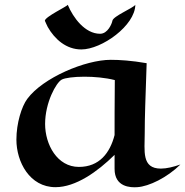

<svg xmlns="http://www.w3.org/2000/svg" viewBox="-20 -757 768 796"><path d="M728 -75C699 -65 671 -58 647 -58C566 -58 580 -132 580 -203C580 -273 583 -345 588 -495C525 -506 475 -509 439 -509C334 -509 158 -435 93 -347C70 -316 48 -247 48 -178C48 -86 103 19 210 19C294 19 384 -45 455 -115V-57C455 19 521 21 549 19C598 16 673 -21 728 -75ZM456 -425C455 -319 455 -251 455 -197C436 -123 392 -65 307 -65C217 -65 167 -158 167 -243C167 -332 213 -415 236 -427C249 -434 286 -439 330 -439C370 -439 417 -435 456 -425ZM541 -737C531 -723 449 -690 446 -671C444 -659 427 -617 395 -617C332 -617 283 -684 261 -737C259 -731 166 -687 166 -671C166 -669 177 -648 178 -645C207 -594 255 -552 317 -552C402 -552 540 -651 541 -737Z"/></svg>

Font: Eagle Lake
Style: Regular
Weight: 400
Designer: Astigmatic (AOETI)
Foundry: Astigmatic (AOETI)
Version: Version 1.000